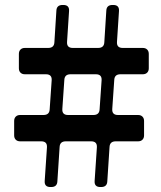

<svg xmlns="http://www.w3.org/2000/svg" viewBox="-20 -753 650 773"><path d="M579 -536V-478Q579 -467 572.5 -460.5Q566 -454 555 -454H465Q441 -454 440 -431L432 -315Q430 -290 455 -290H536Q547 -290 553.5 -283.5Q560 -277 560 -266V-208Q560 -197 553.5 -190.5Q547 -184 536 -184H446Q422 -184 421 -161L412 -23Q411 0 387 0H384Q359 0 361 -25L370 -159Q372 -184 347 -184H245Q221 -184 220 -161L211 -23Q210 0 186 0H183Q158 0 160 -25L169 -159Q171 -184 146 -184H61Q50 -184 43.5 -190.5Q37 -197 37 -208V-266Q37 -277 43.5 -283.5Q50 -290 61 -290H155Q179 -290 180 -313L188 -429Q190 -454 165 -454H80Q69 -454 62.5 -460.5Q56 -467 56 -478V-536Q56 -547 62.5 -553.5Q69 -560 80 -560H174Q198 -560 199 -583L207 -710Q208 -733 232 -733H235Q260 -733 258 -708L250 -585Q248 -560 273 -560H375Q399 -560 400 -583L408 -710Q409 -733 433 -733H436Q461 -733 459 -708L451 -585Q449 -560 474 -560H555Q566 -560 572.5 -553.5Q579 -547 579 -536ZM254 -290H356Q380 -290 381 -313L389 -429Q391 -454 366 -454H264Q240 -454 239 -431L231 -315Q229 -290 254 -290Z"/></svg>

Font: Shippori Gothic B2 Bold
Style: Regular
Weight: 700
Designer: FONTDASU
Foundry: FONTDASU / Google Inc. / but / Adobe
Version: Version 1.130